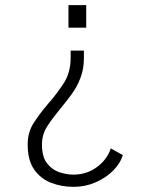

<svg xmlns="http://www.w3.org/2000/svg" viewBox="-20 -520 590 746"><path d="M315 -412.5H246V-500H315ZM306 -323.5V-294.5Q306 -251 292.2 -216Q278.5 -181 257 -152Q235.5 -123 213.5 -96.5Q186 -63.5 164.5 -30.8Q143 2 143 41Q143 88 161.8 113.2Q180.5 138.5 209 148.5Q237.5 158.5 265.5 158.5Q317 158.5 356.8 129Q396.5 99.5 410.5 56.5L457 82.5Q447.5 115 419.5 143Q391.5 171 351.5 188.5Q311.5 206 265.5 206Q219.5 206 179 190.5Q138.5 175 113 139Q87.5 103 87.5 41.5Q87.5 -7 112.2 -44.5Q137 -82 167.5 -117.5Q200.5 -155 227.5 -196.5Q254.5 -238 254.5 -295.5V-323.5Z"/></svg>

Font: Trispace SemiCondensed ExtraLight
Style: Regular
Weight: 200
Width: 4
Designer: Tyler Finck
Foundry: Etcetera Type Company
Version: Version 1.210; ttfautohint (v1.8.3)